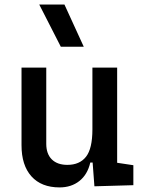

<svg xmlns="http://www.w3.org/2000/svg" viewBox="-20 -815 626 845"><path d="M242.2 9.8Q162.1 9.8 118.4 -38.8Q74.7 -87.4 74.7 -175.8V-517.6H183.6V-182.1Q183.6 -137.7 208 -113.5Q232.4 -89.4 276.4 -89.4Q330.6 -89.4 358.6 -125.2Q386.7 -161.1 386.7 -245.6V-517.6H495.6V-98.6L566.9 -87.9V0L395.5 4.9L387.7 -99.6H377.4Q365.2 -46.9 329.6 -18.6Q293.9 9.8 242.2 9.8ZM247.6 -609.4 152.8 -794.9H263.7L348.6 -609.4Z"/></svg>

Font: Caskaydia Cove Medium
Style: Regular
Weight: 500
Monospace: yes
Designer: Aaron Bell
Foundry: Saja Typeworks
Version: Version 4.300; ttfautohint (v1.8.3)